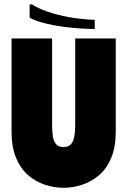

<svg xmlns="http://www.w3.org/2000/svg" viewBox="-20 -883 606 914"><path d="M531 -256V-700H338V-285Q338 -258 334 -234.5Q330 -211 318.5 -197Q307 -183 282 -183Q258 -183 246.5 -197Q235 -211 231.5 -234.5Q228 -258 228 -285V-700H35V-256Q35 -183 56.5 -131.5Q78 -80 114 -49Q150 -18 194 -3.5Q238 11 282 11Q327 11 371 -3.5Q415 -18 451.5 -49Q488 -80 509.5 -131.5Q531 -183 531 -256ZM130 -863Q172 -837 228 -820.5Q284 -804 338.5 -796.5Q393 -789 431 -789V-745Q404 -745 363.5 -747.5Q323 -750 278 -756Q233 -762 191.5 -772.5Q150 -783 121 -799V-861Z"/></svg>

Font: Phudu Light Black
Style: Regular
Weight: 900
Version: Version 1.005;gftools[0.9.23]